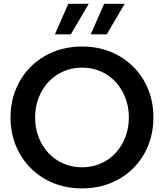

<svg xmlns="http://www.w3.org/2000/svg" viewBox="-20 -997 880 1031"><path d="M420.4 14.6Q337.4 14.6 267.3 -13.7Q197.3 -42 145.5 -93.5Q93.8 -145 65.2 -214.6Q36.6 -284.2 36.6 -366.2Q36.6 -448.7 65.2 -518.1Q93.8 -587.4 145.5 -638.9Q197.3 -690.4 267.3 -718.8Q337.4 -747.1 420.9 -747.1Q503.9 -747.1 573.7 -718.8Q643.6 -690.4 695.3 -638.9Q747.1 -587.4 775.4 -518.1Q803.7 -448.7 803.7 -366.2Q803.7 -284.2 775.4 -214.6Q747.1 -145 695.3 -93.5Q643.6 -42 573.7 -13.7Q503.9 14.6 420.4 14.6ZM420.4 -98.6Q474.6 -98.6 520.5 -118.7Q566.4 -138.7 600.3 -175Q634.3 -211.4 653.1 -260.3Q671.9 -309.1 671.9 -366.2Q671.9 -423.3 653.1 -472.2Q634.3 -521 600.3 -557.4Q566.4 -593.8 520.5 -613.8Q474.6 -633.8 420.4 -633.8Q366.7 -633.8 320.6 -613.8Q274.4 -593.8 240.5 -557.4Q206.5 -521 187.5 -472.2Q168.5 -423.3 168.5 -366.2Q168.5 -309.1 187.5 -260.3Q206.5 -211.4 240.5 -175Q274.4 -138.7 320.6 -118.7Q366.7 -98.6 420.4 -98.6ZM360.4 -812.5H274.9L346.7 -976.6H456.5ZM553.2 -812.5H467.3L539.1 -976.6H649.4Z"/></svg>

Font: Kumbh Sans SemiBold
Style: Regular
Weight: 600
Version: Version 1.005